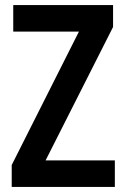

<svg xmlns="http://www.w3.org/2000/svg" viewBox="-20 -734 495 754"><path d="M431 0H26V-86L290 -610H32V-714H424V-628L159 -104H431Z"/></svg>

Font: Noto Sans Devanagari Condensed SemiBold
Style: Regular
Weight: 600
Width: 3
Designer: Jelle Bosma - Monotype Design Team
Foundry: Monotype Imaging Inc.
Version: Version 2.004; ttfautohint (v1.8.4.7-5d5b)